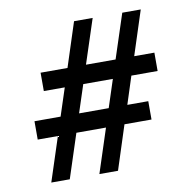

<svg xmlns="http://www.w3.org/2000/svg" viewBox="-69 -710 714 714"><g transform="rotate(-10 288.0 -353.0)"><path d="M68.4 -64.9 122.6 -231H46.4V-300.3H145L179.2 -404.8H100.1V-474.1H201.7L255.9 -641.1H326.2L271.5 -474.1H383.3L438 -641.1H507.8L453.6 -474.1H529.8V-404.8H430.7L397 -300.3H476.1V-231H374L320.3 -64.9H250L304.2 -231H192.4L138.2 -64.9ZM214.8 -300.3H326.7L360.8 -404.8H249Z"/></g></svg>

Font: Kay Pho Du Medium
Style: Regular
Weight: 500
Designer: Victor Gaultney, Khu Oo Reh
Foundry: SIL International
Version: Version 3.000